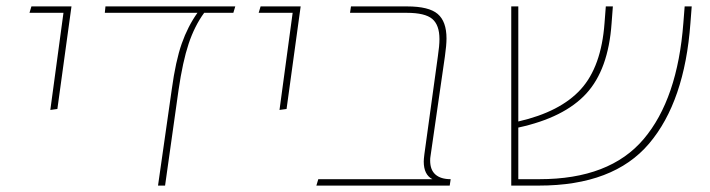

<svg xmlns="http://www.w3.org/2000/svg" viewBox="-20 -579 2215 599"><path d="M178 -539H72L78 -559H203L159 -239L137 -236Z M708 -539H617Q587 -498 568.5 -442.5Q550 -387 537 -298L495 0H473L516 -301Q528 -389 547 -443Q566 -497 596 -539H307L309 -559H714Z M893 -539H787L793 -559H918L874 -239L852 -236Z M1322 -78Q1322 -49 1338.5 -34.5Q1355 -20 1386 -20L1383 0H967L973 -20H1329Q1302 -34 1302 -75Q1302 -82 1304 -98L1346 -403Q1351 -436 1351 -457Q1351 -501 1328.5 -520Q1306 -539 1249 -539H1072L1075 -559H1250Q1318 -559 1345.5 -535.5Q1373 -512 1373 -459Q1373 -438 1368 -403L1323 -91Q1322 -86 1322 -78Z M2138 -559 2134 -507Q2116 -262 2005 -131Q1894 0 1661 0H1575V-559H1597V-200Q1728 -230 1792 -300.5Q1856 -371 1866 -507L1870 -559H1892L1888 -506Q1878 -362 1809 -287Q1740 -212 1597 -181V-20H1663Q1882 -20 1988 -145Q2094 -270 2112 -508L2116 -559Z"/></svg>

Font: FiraGO Thin
Style: Italic
Weight: 100
Italic angle: -8°
Designer: bBox Type GmbH
Foundry: bBox Type GmbH
Version: Version 1.001